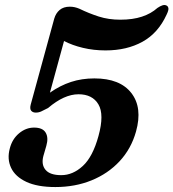

<svg xmlns="http://www.w3.org/2000/svg" viewBox="-20 -740 700 775"><path d="M19.5 -140.5Q29 -178.5 56.8 -201.8Q84.5 -225 117.5 -225Q152 -225 164.2 -204.8Q176.5 -184.5 167 -151.5L155 -110Q146 -75.5 164 -54.2Q182 -33 227.5 -33Q274 -33 314.2 -70Q354.5 -107 377.5 -191Q401.5 -278 377.2 -318.8Q353 -359.5 297 -359.5Q239 -359.5 174 -304Q157.5 -295.5 147 -290.5Q136.5 -285.5 124.5 -285.5Q112 -285.5 105.8 -293.2Q99.5 -301 104 -318L199 -665Q205.5 -687 221 -700Q236.5 -713 262 -713Q281.5 -713 301 -704.5Q339 -686 378.8 -673.2Q418.5 -660.5 465.5 -660.5Q516 -660.5 553 -672.8Q590 -685 615.5 -708Q626.5 -715.5 635.8 -718.5Q645 -721.5 652.5 -717.5Q658.5 -714.5 659.8 -706.5Q661 -698.5 652.5 -681Q618.5 -606.5 555.2 -571.5Q492 -536.5 406 -536.5Q358 -536.5 315 -546.8Q272 -557 238.5 -574.5L181.5 -366Q223 -395 266.5 -409.2Q310 -423.5 361 -423.5Q464.5 -423.5 510.2 -364.5Q556 -305.5 529 -209Q509.5 -139.5 462.8 -89.2Q416 -39 349.5 -12Q283 15 203.5 15Q131 15 86.2 -6Q41.5 -27 24.8 -62.5Q8 -98 19.5 -140.5Z"/></svg>

Font: Fraunces 9pt Soft SemiBold
Style: Italic
Weight: 600
Italic angle: -16°
Version: Version 1.000;[b76b70a41]